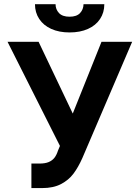

<svg xmlns="http://www.w3.org/2000/svg" viewBox="-20 -912 684 941"><path d="M133.9 -110.4H172.9Q201.2 -110.4 218.5 -117.7Q235.8 -125 246.4 -138.2Q257 -151.5 264.2 -173.8L273.8 -196.8L17 -707H169.2L336.6 -355.5L477.4 -707H627.6L383.6 -137.3Q363.6 -92.3 340.1 -60.9Q316.6 -29.5 279.1 -9.9Q241.6 9.8 186.6 9.8H133.9ZM320.9 -753Q269.6 -753 231.4 -770.2Q193.2 -787.4 172.3 -819Q151.4 -850.5 151.4 -891.5H252.3Q252.3 -866 269.2 -848Q286 -830.1 320.9 -830.1Q355.6 -830.1 372.2 -847.8Q388.8 -865.4 389.4 -891.5H491.3Q491.3 -850.5 470.4 -819Q449.5 -787.4 411 -770.2Q372.6 -753 320.9 -753Z"/></svg>

Font: Pretendard Std Variable
Style: Regular
Weight: 400
Designer: Base glyphs from Inter by Rasmus Andersson; Hangeul glyphs from Noto Sans CJK(Source Han Sans) by Jang Soo-young and Kan
Foundry: Kil Hyung-jin
Version: Version 1.309;Glyphs 3.2 (3225)